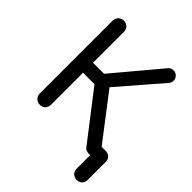

<svg xmlns="http://www.w3.org/2000/svg" viewBox="-258 -932 1261 1261"><g transform="rotate(45 372.0 -301.5)"><path d="M671.9 177.7Q650.4 177.7 634.8 163.1Q620.1 148.4 620.1 126Q620.1 84 620.1 0Q619.1 0 616.2 0Q602.5 1 589.8 -2.9Q576.2 -5.9 568.4 -15.6Q482.4 -127 310.5 -349.6Q284.2 -349.6 204.1 -349.6Q204.1 -275.4 204.1 -51.8Q204.1 -30.3 189.5 -14.6Q174.8 0 152.3 0Q129.9 0 115.2 -14.6Q99.6 -30.3 99.6 -51.8Q99.6 -277.3 99.6 -728.5Q99.6 -752 115.2 -766.6Q129.9 -781.2 152.3 -781.2Q174.8 -781.2 189.5 -766.6Q204.1 -752 204.1 -728.5Q204.1 -633.8 204.1 -442.4Q229.5 -442.4 306.6 -442.4Q374 -522.5 576.2 -763.7Q589.8 -781.2 612.3 -781.2Q613.3 -781.2 613.3 -781.2Q635.7 -781.2 649.4 -765.6Q663.1 -750 662.1 -732.4Q662.1 -714.8 648.4 -699.2Q563.5 -600.6 394.5 -405.3Q455.1 -327.1 634.8 -91.8Q644.5 -91.8 671.9 -91.8Q695.3 -91.8 710 -77.1Q723.6 -63.5 723.6 -40Q723.6 15.6 723.6 126Q723.6 148.4 710 163.1Q695.3 177.7 671.9 177.7Z"/></g></svg>

Font: Abed
Style: Bold
Weight: 700
Designer: Johan Aakerlund
Version: Version 3.105